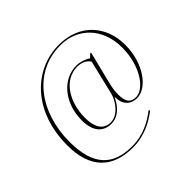

<svg xmlns="http://www.w3.org/2000/svg" viewBox="-196 -943 1313 1313"><g transform="rotate(-45 460.5 -286.0)"><path d="M392 142C507 142 593 91 653 45L646 37C583 86 501 132 392 132C211 132 111 39 111 -192C111 -480 276 -704 534 -704C701 -704 822 -582 822 -394C822 -215 727 -87 650 -87C595 -87 575 -120 575 -184C575 -211 576 -236 590 -291L647 -520H638L614 -497C591 -514 549 -529 513 -529C379 -529 274 -403 274 -237C274 -124 329 -77 401 -77C478 -77 524 -144 545 -190H547C546 -122 584 -77 650 -77C744 -77 850 -209 850 -392C850 -579 726 -714 530 -714C285 -714 83 -511 83 -186C83 36 194 142 392 142ZM405 -87C344 -87 302 -129 302 -235C302 -384 381 -519 513 -519C555 -519 590 -501 606 -473L546 -224C531 -164 474 -87 405 -87Z"/></g></svg>

Font: Noto Serif Display Thin
Style: Regular
Weight: 100
Designer: Monotype Design Team
Foundry: Monotype Imaging Inc.
Version: Version 2.009